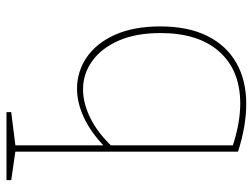

<svg xmlns="http://www.w3.org/2000/svg" viewBox="-116 -452 798 607"><g transform="rotate(90 283.5 -149.0)"><path d="M335 230V215L447 201L440 209V-83L444 -80Q398 -36 351.5 -14.5Q305 7 261 7Q207 7 162 -23.5Q117 -54 90.5 -113Q64 -172 64 -256Q64 -344 94 -404.5Q124 -465 179 -496.5Q234 -528 309 -528Q344 -528 381.5 -521.5Q419 -515 460 -502V209L453 201L550 215V230ZM263 -12Q306 -12 352.5 -34.5Q399 -57 444 -104L440 -92V-493L445 -484Q371 -509 308 -509Q203 -509 144 -443Q85 -377 85 -257Q85 -179 109 -124.5Q133 -70 173.5 -41Q214 -12 263 -12Z"/></g></svg>

Font: Bitter Thin
Style: Regular
Weight: 100
Designer: Sol Matas, and Bitter project Authors
Foundry: Sol Matas
Version: Version 2.002